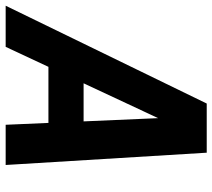

<svg xmlns="http://www.w3.org/2000/svg" viewBox="-94 -694 750 678"><g transform="rotate(90 281.0 -355.0)"><path d="M-37.8 0 307.6 -710H481.2L524.6 0H382.6L359.2 -538.4L107.4 0ZM125.6 -151 188 -275.2H416L425.6 -151Z"/></g></svg>

Font: Geist Mono
Style: Italic
Weight: 400
Italic angle: -12°
Monospace: yes
Designer: Basement.studio, Andrés Briganti, Mateo Zaragoza
Foundry: Basement.studio, Vercel, Andrés Briganti, Guido Ferreyra, Mateo Zaragoza
Version: Version 1.500